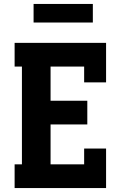

<svg xmlns="http://www.w3.org/2000/svg" viewBox="-20 -952 640 972"><path d="M54 0V-120H91V-615H54V-735H517V-535H406V-615H236V-442H422V-322H236V-120H406V-200H517V0ZM450 -838H150V-932H450Z"/></svg>

Font: Iosevka Curly Slab HvEx
Style: Regular
Weight: 900
Width: 7
Monospace: yes
Designer: Belleve Invis
Foundry: Belleve Invis
Version: Version 11.1.0; ttfautohint (v1.8.3)